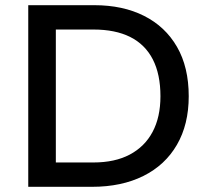

<svg xmlns="http://www.w3.org/2000/svg" viewBox="-20 -720 801 740"><path d="M88.9 0V-700H343.7Q453.7 -700 535.3 -658.8Q617 -617.7 662.2 -539.4Q707.4 -461.1 707.4 -349Q707.4 -240.5 661.9 -162Q616.4 -83.5 532.6 -41.8Q448.8 0 334.5 0ZM195.2 -93.8H340Q422.6 -93.8 480.1 -124.2Q537.7 -154.7 568 -211.5Q598.4 -268.4 598.4 -349Q598.4 -433.8 568.9 -491.2Q539.4 -548.5 482 -577.4Q424.6 -606.2 340 -606.2H195.2Z"/></svg>

Font: REM Medium
Style: Regular
Weight: 500
Designer: Octavio Pardo
Foundry: Ashler Design
Version: Version 1.005;gftools[0.9.28]